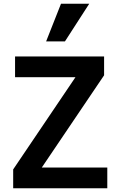

<svg xmlns="http://www.w3.org/2000/svg" viewBox="-20 -1000 640 1020"><path d="M50 0H550V-110H202L533 -600V-700H60V-590H381L50 -100ZM454 -980H304L225 -780H325Z"/></svg>

Font: CommitMonoV143 ExtLt
Style: Regular
Weight: 200
Monospace: yes
Designer: Eigil Nikolajsen
Foundry: Eigil Nikolajsen
Version: Version 1.143